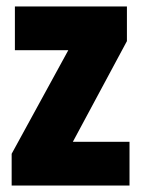

<svg xmlns="http://www.w3.org/2000/svg" viewBox="-20 -573 437 593"><path d="M380 0H16V-98L191 -418H26V-553H372V-446L205 -135H380Z"/></svg>

Font: Noto Sans Gurmukhi ExtraCondensed Black
Style: Regular
Weight: 900
Width: 2
Designer: Jelle Bosma - Monotype Design Team
Foundry: Monotype Imaging Inc.
Version: Version 2.004; ttfautohint (v1.8.4.7-5d5b)